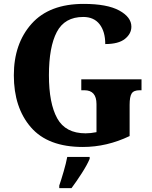

<svg xmlns="http://www.w3.org/2000/svg" viewBox="-20 -744 782 985"><path d="M405 10Q528 10 645 -46V-206Q645 -248 655.5 -264.5Q666 -281 696 -281H706V-337H397V-281H413Q475 -281 475 -210V-66Q445 -60 419 -60Q316 -60 273.5 -137Q231 -214 231 -358Q231 -503 271.5 -580Q312 -657 407 -657Q462 -657 491 -619.5Q520 -582 520 -518Q588 -518 621 -544.5Q654 -571 654 -607Q654 -656 592 -690Q530 -724 409 -724Q233 -724 142 -622Q51 -520 51 -358Q51 -192 138.5 -91Q226 10 405 10ZM284 221H347Q371 189 399 145.5Q427 102 440 71V61H325Q319 93 306.5 136Q294 179 284 208Z"/></svg>

Font: Noto Serif SemiCondensed Extra
Style: Regular
Weight: 800
Width: 4
Designer: Monotype Design Team
Foundry: Monotype Imaging Inc.
Version: Version 1.002